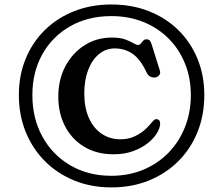

<svg xmlns="http://www.w3.org/2000/svg" viewBox="-20 -775 984 847"><path d="M471.5 51.7Q561.7 51.7 636.6 21.4Q711.5 -8.9 766.5 -63.7Q821.4 -118.5 851.4 -192.8Q881.3 -267.1 881.3 -355.2Q881.3 -442.8 851.1 -516Q820.9 -589.2 766 -642.9Q711 -696.6 636.1 -725.9Q561.2 -755.2 471.5 -755.2Q382.1 -755.2 307.3 -725.7Q232.5 -696.1 177.8 -642.4Q123.1 -588.7 93.1 -515.6Q63.2 -442.5 63.2 -355.2Q63.2 -267.9 93.1 -193.7Q123.1 -119.5 177.8 -64.4Q232.5 -9.4 307.3 21.2Q382.1 51.7 471.5 51.7ZM471.5 0.5Q368.7 0.5 289.9 -45.8Q211.1 -92 167 -172.4Q122.8 -252.7 122.8 -355.5Q122.8 -457.3 167 -535.9Q211.1 -614.5 289.8 -659.2Q368.4 -704 471.5 -704Q547.8 -704 611.9 -678.3Q676.1 -652.6 723.1 -605.6Q770.1 -558.6 796 -494.9Q821.9 -431.2 821.9 -355.5Q821.9 -279.3 796 -214.3Q770.1 -149.2 723.1 -101.1Q676.1 -52.9 611.9 -26.2Q547.8 0.5 471.5 0.5ZM686.5 -230.5Q686.5 -211 672.2 -187.6Q657.9 -164.1 631.1 -142.9Q604.3 -121.7 566.4 -108Q528.4 -94.4 480.8 -94.4Q406.5 -94.4 351.6 -127.5Q296.7 -160.6 266.9 -218.1Q237.2 -275.6 237.2 -348.7Q237.2 -423.4 268.2 -482.3Q299.3 -541.2 352.8 -575.2Q406.3 -609.3 472.8 -609.3Q509.3 -609.3 531.7 -601.3Q554.2 -593.3 567.4 -585.1Q580.6 -576.8 589 -576.8Q596.5 -576.8 601.4 -583.1Q606.4 -589.4 611.8 -595.5Q617.2 -601.5 625.1 -601.5Q635.5 -601.5 640.4 -596.5Q645.2 -591.4 649.2 -578.6L685.3 -463.4Q689 -451.7 682.3 -443.2Q675.5 -434.7 663.2 -433.1Q652.5 -432.1 642.8 -437.2Q633.1 -442.4 627.6 -453.6Q599.4 -514 564.9 -537.7Q530.4 -561.4 486.1 -561.4Q446.7 -561.4 416.3 -536.1Q385.9 -510.8 368.9 -466.2Q351.8 -421.6 351.8 -363.3Q351.8 -299.7 372.3 -254.3Q392.8 -208.9 428.9 -184.7Q465 -160.5 511.2 -160.5Q546 -160.5 574.6 -173.7Q603.1 -186.9 626 -209.1Q639.7 -223 647.3 -232.3Q654.8 -241.5 660.3 -246Q665.8 -250.4 672.7 -249.2Q686.5 -246.6 686.5 -230.5Z"/></svg>

Font: Fraunces SuperSoft
Style: Regular
Weight: 900
Version: Version 1.000;[b76b70a41]